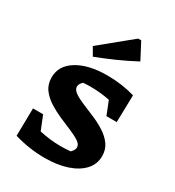

<svg xmlns="http://www.w3.org/2000/svg" viewBox="-192 -913 945 1036"><g transform="rotate(30 280.0 -395.0)"><path d="M246 10Q150 10 56 -18L59 -190H122L157 -103Q189 -96 222 -92Q255 -88 289 -88Q320 -88 351 -91Q358 -98 364 -107Q370 -116 370 -126Q370 -145 347.5 -160Q325 -175 290 -189.5Q255 -204 216 -221Q177 -238 142 -260Q107 -282 84.5 -312.5Q62 -343 62 -386Q62 -459 132 -502Q202 -545 319 -545Q408 -545 491 -521L487 -352H423L390 -435Q331 -447 267 -447Q247 -447 224 -445Q205 -428 205 -411Q205 -392 227 -376.5Q249 -361 284 -346.5Q319 -332 358 -315.5Q397 -299 432 -277Q467 -255 489 -225Q511 -195 511 -153Q511 -103 477.5 -66.5Q444 -30 384.5 -10Q325 10 246 10ZM199 -593 170 -643 362 -800H381L434 -699Q376 -668 317.5 -642Q259 -616 199 -593Z"/></g></svg>

Font: Piazzolla SC
Style: Bold
Weight: 700
Designer: Juan Pablo del Peral
Foundry: Huerta Tipografica
Version: Version 1.330